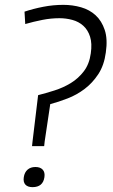

<svg xmlns="http://www.w3.org/2000/svg" viewBox="-20 -771 465 791"><path d="M114 -188 137 -379Q169 -387 205 -398.5Q241 -410 272 -429Q303 -448 325.5 -477.5Q348 -507 354 -551Q360 -592 351 -620Q342 -648 323 -665Q304 -682 278 -689Q252 -696 225 -696Q190 -696 154.5 -689Q119 -682 84 -672L81 -723Q117 -735 158 -743Q199 -751 241 -751Q279 -751 314 -741Q349 -731 374 -708Q399 -685 411.5 -647.5Q424 -610 416 -555Q409 -502 385 -465.5Q361 -429 328.5 -404.5Q296 -380 258.5 -365.5Q221 -351 187 -342L164 -188L162 -169H112ZM114 0Q94 0 84.5 -10.5Q75 -21 78 -41Q81 -61 93.5 -72Q106 -83 126 -83Q146 -83 156 -72Q166 -61 163 -41Q157 0 114 0Z"/></svg>

Font: Plata Sans Light
Style: Italic
Weight: 300
Italic angle: -8°
Designer: Pablo Impallari, Andres Torresi, & Cristiano Sobral
Foundry: Pablo Impallari, Andres Torresi, & Cristiano Sobral
Version: Version 1.00;December 28, 2019;FontCreator 12.0.0.2547 64-bi